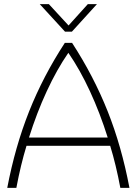

<svg xmlns="http://www.w3.org/2000/svg" viewBox="-20 -907 660 927"><path d="M512 -203H108Q80 -112 59 0H15Q53 -199 120.5 -369Q188 -539 293 -700H328Q432 -540 499.5 -370.5Q567 -201 605 0H561Q540 -112 512 -203ZM500 -243Q463 -361 414.5 -466Q366 -571 310 -652Q254 -571 205.5 -466Q157 -361 120 -243ZM172 -887H216L311 -784L404 -887H448L327 -754H294Z"/></svg>

Font: Krub ExtraLight
Style: Regular
Weight: 275
Designer: Ekaluck Peanpanawate
Foundry: Cadson Demak Co.,Ltd.
Version: Version 1.000; ttfautohint (v1.6)